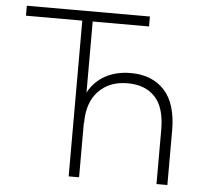

<svg xmlns="http://www.w3.org/2000/svg" viewBox="-51 -754 876 808"><g transform="rotate(5 387.5 -350.0)"><path d="M30 -700H550V-658H312V-358Q338 -406 384 -431Q430 -456 491 -456Q581 -456 633 -400Q685 -344 685 -230V0H639V-230Q639 -323 597.5 -367.5Q556 -412 481 -412Q405 -412 359 -364.5Q313 -317 313 -230H312V0H268V-658H30Z"/></g></svg>

Font: PT Root UI Web Light
Style: Regular
Weight: 300
Designer: Vitaly Kuzmin
Foundry: ParaType Ltd.
Version: Version 1.000W